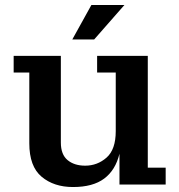

<svg xmlns="http://www.w3.org/2000/svg" viewBox="-20 -743 719 773"><path d="M271 -584 348 -723H481L359 -584ZM274 10Q197 10 147.5 -31.5Q98 -73 98 -166V-451H35V-518H225V-169Q225 -121 252 -98.5Q279 -76 323 -76Q372 -76 409 -108.5Q446 -141 446 -215V-451H371V-518H575V-68H647V0H461V-124Q445 -58 399.5 -24Q354 10 274 10Z"/></svg>

Font: Montagu Slab 16pt Medium
Style: Regular
Weight: 500
Designer: Florian Karsten
Foundry: Florian Karsten
Version: Version 1.000; ttfautohint (v1.8.3)